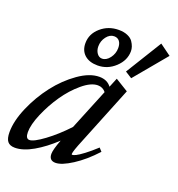

<svg xmlns="http://www.w3.org/2000/svg" viewBox="-135 -835 885 956"><g transform="rotate(20 307.5 -357.0)"><path d="M475.1 -512.2 439.5 -534.7 557.1 -725.6 616.7 -682.1ZM295.4 -514.6Q251.5 -514.6 226.3 -537.1Q201.2 -559.6 201.2 -598.6Q201.2 -647.9 241 -682.6Q280.8 -717.3 335.9 -717.3Q363.3 -717.3 382.8 -708.7Q402.3 -700.2 411.4 -686.8Q420.4 -673.3 424.3 -661.4Q428.2 -649.4 428.2 -638.2Q428.2 -589.4 388.2 -552Q348.1 -514.6 295.4 -514.6ZM304.7 -554.2Q327.6 -554.2 345.5 -578.1Q363.3 -602.1 363.3 -630.9Q363.3 -653.8 353.3 -666.7Q343.3 -679.7 324.7 -679.7Q301.8 -679.7 284.4 -657Q267.1 -634.3 267.1 -605.5Q267.1 -584.5 277.8 -569.3Q288.6 -554.2 304.7 -554.2ZM48.8 11.2Q22 11.2 9.8 -3.9Q-2.4 -19 -2.4 -53.2Q-2.4 -112.8 29.3 -186Q61 -259.3 108.2 -320.3Q155.3 -381.3 214.6 -423.1Q273.9 -464.8 324.7 -464.8Q366.7 -464.8 388.2 -435.5L408.7 -485.4L477.1 -443.4L354 -138.2Q326.2 -71.3 326.2 -57.1Q326.2 -53.2 329.1 -53.2Q335.4 -53.2 348.4 -59.3Q361.3 -65.4 387.5 -85Q413.6 -104.5 445.8 -134.3L461.4 -117.2Q406.7 -57.6 351.8 -22.5Q296.9 12.7 264.6 12.7Q230.5 12.7 230.5 -22.9Q230.5 -44.9 251.5 -100.1Q198.2 -49.8 145 -19.3Q91.8 11.2 48.8 11.2ZM83.5 -84.5Q83.5 -49.8 104 -49.8Q126.5 -49.8 179.4 -88.9Q232.4 -127.9 286.1 -185.1L374.5 -401.9Q358.4 -422.4 332 -422.4Q295.9 -422.4 250.7 -384.5Q205.6 -346.7 169.4 -293.9Q133.3 -241.2 108.4 -182.6Q83.5 -124 83.5 -84.5Z"/></g></svg>

Font: Elstob 6pt Medium
Style: Italic
Weight: 500
Italic angle: -20°
Designer: Peter S. Baker
Version: Version 1.015